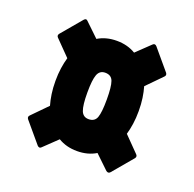

<svg xmlns="http://www.w3.org/2000/svg" viewBox="-88 -625 628 622"><g transform="rotate(20 226.5 -314.0)"><path d="M114 -96Q108 -90 101 -97L42 -167Q37 -174 43 -180L94 -232Q89 -249 86 -269.5Q83 -290 83 -314Q83 -338 86 -358.5Q89 -379 94 -396L43 -448Q37 -454 42 -461L101 -531Q108 -539 114 -532L161 -487Q189 -504 226 -504Q263 -504 291 -487L338 -532Q345 -539 352 -531L411 -461Q416 -454 410 -448L359 -396Q364 -379 367 -358.5Q370 -338 370 -314Q370 -290 367 -269.5Q364 -249 359 -232L410 -180Q416 -174 411 -167L352 -97Q346 -90 338 -96L291 -141Q263 -124 226 -124Q189 -124 161 -141ZM226 -234Q247 -234 253.5 -252Q260 -270 260 -314Q260 -358 253.5 -376Q247 -394 226 -394Q207 -394 200 -376Q193 -358 193 -314Q193 -270 200 -252Q207 -234 226 -234Z"/></g></svg>

Font: Sofia Sans Extra Condensed Black
Style: Regular
Weight: 900
Designer: Botio Nikoltchev, Ani Petrova
Foundry: lettersoup
Version: Version 4.101